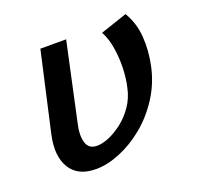

<svg xmlns="http://www.w3.org/2000/svg" viewBox="-87 -521 638 623"><g transform="rotate(-20 232.0 -209.0)"><path d="M145 11Q83 11 57 -31Q31 -73 46 -143L108 -418H197L138 -145Q130 -110 137.5 -84.5Q145 -59 174 -59Q192 -59 215 -68.5Q238 -78 262 -96.5Q286 -115 304.5 -142Q323 -169 330 -203Q337 -233 338 -268Q339 -303 333.5 -337.5Q328 -372 314 -398L406 -429Q430 -389 433.5 -340.5Q437 -292 426 -241Q414 -185 383.5 -138Q353 -91 312.5 -58Q272 -25 228 -7Q184 11 145 11Z"/></g></svg>

Font: Ysabeau Office SemiBold
Style: Italic
Weight: 600
Italic angle: -12°
Designer: Christian Thalmann (Catharsis Fonts)
Version: Version 2.001;gftools[0.9.30]; featfreeze: tnum,lnum,ss02